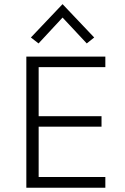

<svg xmlns="http://www.w3.org/2000/svg" viewBox="-20 -884 590 904"><path d="M104 0V-617.5H476V-568H162V-337H458V-287.5H162V-50.5H476V0ZM161.5 -679.5 125.5 -707.5 274.5 -864.5 423.5 -707.5 388.5 -679.5 264.5 -812H284.5Z"/></svg>

Font: Karla Light
Style: Regular
Weight: 300
Designer: Jonathan Pinhorn
Version: Version 2.004;gftools[0.9.33]